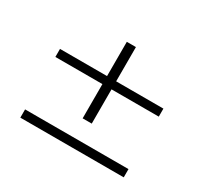

<svg xmlns="http://www.w3.org/2000/svg" viewBox="-106 -673 813 767"><g transform="rotate(30 300.5 -289.5)"><path d="M279 -174V-332H62V-369H279V-527H321V-369H539V-332H321V-174ZM62 -52V-90H539V-52Z"/></g></svg>

Font: Readex Pro Light
Style: Regular
Weight: 300
Designer: Bonnie Shaver-Troup, Thomas Jockin
Foundry: Lexend
Version: Version 1.200; ttfautohint (v1.8.3)